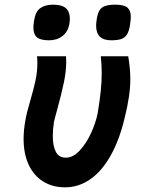

<svg xmlns="http://www.w3.org/2000/svg" viewBox="-20 -791 640 822"><path d="M81 -196.5Q81 -233.5 88.5 -274.5Q91 -291.5 96.8 -313.8Q102.5 -336 109 -358Q124 -409 132 -446.5Q140 -484 140 -521.5Q140 -536 138.5 -550H262.5Q263.5 -536 263.5 -529Q263.5 -485.5 253.2 -436.5Q243 -387.5 225.5 -324.5Q213 -279 211 -268.5Q206 -236 206 -208.5Q206 -167 218.8 -141.5Q231.5 -116 262 -116Q293 -116 321.2 -146.5Q349.5 -177 369.8 -221.2Q390 -265.5 398 -305.5Q407 -359.5 411.2 -400Q415.5 -440.5 415.5 -479.5Q415.5 -511 411.5 -550H529Q538 -495 538 -453Q538 -382 513.5 -285.5Q491.5 -192.5 454.2 -125.8Q417 -59 367 -24Q317 11 258.5 11Q205 11 164.8 -14Q124.5 -39 102.8 -85.8Q81 -132.5 81 -196.5ZM123 -672.5Q123 -683 125.5 -700.5Q131.5 -741.5 152.5 -756.2Q173.5 -771 207 -771Q245.5 -771 262.2 -755.8Q279 -740.5 279 -712Q279 -699.5 277 -689Q271 -654.5 247.2 -636.5Q223.5 -618.5 190 -618.5Q153.5 -618.5 138.2 -631.2Q123 -644 123 -672.5ZM391.5 -681Q391.5 -691.5 394.5 -711.5Q398.5 -734.5 406.2 -747Q414 -759.5 429.8 -765.2Q445.5 -771 473 -771Q511 -771 525.5 -758.5Q540 -746 540 -719.5Q540 -707 536.5 -683.5Q532.5 -656.5 523 -642.5Q513.5 -628.5 497.8 -623.5Q482 -618.5 456 -618.5Q391.5 -618.5 391.5 -681Z"/></svg>

Font: JuliaMono Black
Style: Italic
Weight: 900
Italic angle: -9°
Monospace: yes
Designer: cormullion
Foundry: corm
Version: Version 0.057; ttfautohint (v1.8.4)